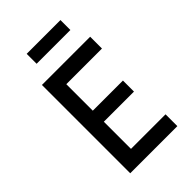

<svg xmlns="http://www.w3.org/2000/svg" viewBox="-290 -1120 1230 1230"><g transform="rotate(-45 325.0 -505.0)"><path d="M130 0V-800H567V-693H244V-453H517V-353H244V-107H557V0ZM202 -920V-1010H508V-920Z"/></g></svg>

Font: Martian Mono SemiCondensed
Style: Regular
Weight: 400
Width: 4
Designer: Roman Shamin
Foundry: Evil Martians
Version: Version 1.000